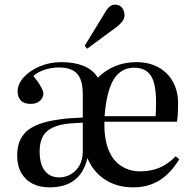

<svg xmlns="http://www.w3.org/2000/svg" viewBox="-20 -794 831 828"><path d="M194 14Q152 14 121 -1.5Q90 -17 72 -48Q54 -79 54 -123Q54 -192 95.5 -228.5Q137 -265 230 -278Q253 -282 280.5 -284Q308 -286 337 -287V-388Q337 -430 326 -455Q315 -480 292.5 -491.5Q270 -503 235 -503Q201 -503 170.5 -492.5Q140 -482 124 -466Q140 -447 149 -432.5Q158 -418 162.5 -408Q167 -398 167 -390Q167 -373 152.5 -359.5Q138 -346 112 -346Q84 -346 70 -360.5Q56 -375 56 -399Q56 -432 82.5 -461Q109 -490 152 -508Q195 -526 244 -526Q300 -526 340 -510Q380 -494 402 -459Q434 -491 476 -508.5Q518 -526 568 -526Q622 -526 662.5 -504Q703 -482 725.5 -442Q748 -402 748 -347Q748 -329 747 -307Q746 -285 743 -269H430Q429 -195 448 -148Q467 -101 503 -78Q539 -55 584 -55Q629 -55 666 -70Q703 -85 738 -120L753 -107Q715 -45 666.5 -15.5Q618 14 554 14Q486 14 434.5 -18.5Q383 -51 357 -112Q347 -69 325 -41Q303 -13 270.5 0.5Q238 14 194 14ZM235 -29Q262 -29 285.5 -42.5Q309 -56 323 -81Q337 -106 337 -141V-265Q309 -264 285.5 -262Q262 -260 244 -256Q193 -244 172 -216.5Q151 -189 151 -141Q151 -85 173.5 -57Q196 -29 235 -29ZM431 -293H651Q652 -303 652.5 -320.5Q653 -338 653 -351Q653 -435 630 -468.5Q607 -502 559 -502Q520 -502 493 -478.5Q466 -455 451 -408Q436 -361 431 -293ZM356 -584 345 -596 436 -745Q446 -761 455.5 -767.5Q465 -774 475 -774Q490 -774 499 -767.5Q508 -761 512.5 -750.5Q517 -740 517 -729Q517 -714 507 -701Q497 -688 482 -677Z"/></svg>

Font: Literata 60pt
Style: Regular
Weight: 400
Designer: Latin by Veronika Burian and Jose Scaglione. Greek by Irene Vlachou. Cyrillic by Vera Evstafieva.
Foundry: TypeTogether
Version: Version 3.002